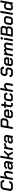

<svg xmlns="http://www.w3.org/2000/svg" viewBox="5106 -5860 754 11006"><g transform="rotate(-90 5483.0 -357.0)"><path d="M37 -121 121 -594 246 -700H572L670 -582L655 -497H539L548 -548L505 -600H295L228 -544L159 -156L206 -100H417L478 -152L488 -203H604L586 -104L464 0H137Z M795 -714H908L853 -414L951 -498H1106L1197 -387L1129 0H1016L1080 -362L1048 -401H959L832 -293L781 0H668Z M1256 -95 1276 -211 1375 -295H1637L1649 -369L1618 -406H1462L1419 -369L1413 -337H1302L1314 -401L1427 -498H1675L1764 -390L1696 0H1593L1606 -77L1513 0H1334ZM1518 -89 1615 -169 1622 -211H1419L1382 -180L1371 -119L1396 -89Z M1949 -714H2061L1988 -307H2079L2246 -498H2377L2167 -258L2299 0H2182L2074 -211H1971L1934 0H1821Z M2462 -498H2567L2552 -413L2650 -498H2788L2771 -401H2660L2538 -296L2487 0H2374Z M2752 -95 2772 -211 2871 -295H3133L3145 -369L3114 -406H2958L2915 -369L2909 -337H2798L2810 -401L2923 -498H3171L3260 -390L3192 0H3089L3102 -77L3009 0H2830ZM3014 -89 3111 -169 3118 -211H2915L2878 -180L2867 -119L2892 -89Z M3709 -700H4127L4217 -591L4174 -349L4064 -255H3747L3702 0H3586ZM4021 -353 4068 -393 4098 -562 4065 -602H3808L3764 -353Z M4202 -104 4255 -406 4363 -498H4635L4723 -391L4691 -212H4334L4320 -132L4351 -94H4521L4565 -131L4570 -161H4681L4668 -88L4565 0H4288ZM4593 -295 4606 -364 4573 -404H4407L4361 -364L4348 -295Z M4832 -105 4885 -402H4795L4812 -498H4904L4932 -660H5043L5015 -498H5168L5151 -402H4998L4950 -135L4983 -96H5097L5080 0H4920Z M5169 -104 5222 -407 5328 -498H5591L5679 -391L5666 -316H5553L5561 -362L5528 -401H5373L5326 -362L5287 -136L5320 -97H5474L5521 -136L5530 -182H5642L5625 -91L5519 0H5254Z M5837 -714H5950L5895 -414L5993 -498H6148L6239 -387L6171 0H6058L6122 -362L6090 -401H6001L5874 -293L5823 0H5710Z M6569 -110 6584 -191H6698L6688 -138L6720 -100H6937L6983 -140L7006 -269L6975 -308H6715L6625 -417L6657 -604L6770 -700H7078L7170 -590L7155 -508H7041L7050 -562L7018 -600H6810L6765 -562L6744 -446L6776 -408H7036L7126 -299L7089 -95L6978 0H6660Z M7192 -104 7245 -406 7353 -498H7625L7713 -391L7681 -212H7324L7310 -132L7341 -94H7511L7555 -131L7560 -161H7671L7658 -88L7555 0H7278ZM7583 -295 7596 -364 7563 -404H7397L7351 -364L7338 -295Z M7847 -498H7952L7937 -412L8038 -498H8159L8218 -426L8301 -498H8466L8555 -389L8486 0H8374L8438 -362L8405 -401H8313L8244 -343L8184 0H8074L8138 -363L8107 -401H8042L7925 -301L7872 0H7759Z M8714 -605 8724 -663 8773 -703H8833L8866 -663L8856 -604L8810 -565H8748ZM8711 -498H8823L8735 0H8623Z M9004 -700H9420L9507 -596L9473 -407L9422 -363L9483 -288L9449 -95L9337 0H8881ZM9317 -399 9365 -440 9386 -562 9353 -602H9100L9065 -399ZM9287 -98 9344 -146 9364 -258 9324 -305H9048L9012 -98Z M9546 -106 9599 -406 9706 -498H9983L10071 -391L10018 -90L9913 0H9633ZM9866 -95 9913 -135 9953 -363 9920 -403H9751L9704 -363L9664 -135L9697 -95Z M10254 -714H10367L10240 0H10127Z M10384 -106 10437 -406 10545 -498H10743L10803 -435L10853 -714H10966L10840 0H10733L10747 -82L10652 0H10471ZM10655 -97 10760 -187 10786 -333 10721 -401H10591L10542 -359L10502 -139L10537 -97Z"/></g></svg>

Font: Chakra Petch SemiBold
Style: Italic
Weight: 600
Italic angle: -10°
Designer: Katatrad Aksorn Co.,Ltd.
Foundry: Cadson Demak Co.,Ltd.
Version: Version 1.000; ttfautohint (v1.6)